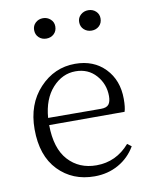

<svg xmlns="http://www.w3.org/2000/svg" viewBox="-87 -828 716 906"><g transform="rotate(-10 271.5 -375.5)"><path d="M346.7 -715.8Q346.7 -736.3 361.8 -750Q377 -763.7 398.4 -763.7Q419.9 -763.7 434.6 -750Q449.2 -736.3 449.2 -715.8Q449.2 -693.4 434.6 -679.7Q419.9 -666 398.4 -666Q377 -666 361.8 -679.7Q346.7 -693.4 346.7 -715.8ZM130.9 -715.8Q130.9 -736.3 145.5 -750Q160.2 -763.7 181.6 -763.7Q202.1 -763.7 217.3 -750Q232.4 -736.3 232.4 -715.8Q232.4 -693.4 217.8 -679.7Q203.1 -666 181.6 -666Q160.2 -666 145.5 -679.7Q130.9 -693.4 130.9 -715.8ZM124 -295.9 377.9 -294.9Q404.3 -294.9 414.6 -308.1Q424.8 -321.3 424.8 -347.7Q424.8 -405.3 387.2 -447.8Q349.6 -490.2 289.1 -490.2Q225.6 -490.2 178.2 -438Q130.9 -385.7 124 -295.9ZM484.4 -261.7H123Q124 -149.4 175.8 -92.8Q227.5 -36.1 310.5 -36.1Q405.3 -36.1 469.7 -110.4L489.3 -95.7Q459 -43.9 407.7 -15.1Q356.4 13.7 293 13.7Q187.5 13.7 119.6 -56.6Q51.8 -127 51.8 -253.9Q51.8 -374 122.6 -449.7Q193.4 -525.4 293 -525.4Q381.8 -525.4 436.5 -468.8Q491.2 -412.1 491.2 -322.3Q491.2 -282.2 484.4 -261.7Z"/></g></svg>

Font: GenYoMin TW TTF Light
Style: Regular
Weight: 300
Version: Version 1.300